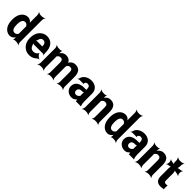

<svg xmlns="http://www.w3.org/2000/svg" viewBox="388 -2378 4005 4005"><g transform="rotate(45 2391.0 -375.0)"><path d="M333 13 336 15C342 8 363 0 375 0H424C448 0 485 14 498 26L500 24C488 11 474 -26 474 -50V-700C474 -724 488 -761 500 -774L498 -776C485 -764 448 -750 424 -750H383C359 -750 324 -764 313 -776L311 -774C321 -761 333 -724 333 -700V-502C333 -489 335 -472 339 -464L343 -465C339 -474 328 -488 320 -497C297 -522 266 -538 224 -538C196 -538 171 -532 146 -519C68 -479 27 -387 27 -268V-258C27 -179 47 -112 81 -66C113 -24 162 10 223 10C269 10 301 -9 325 -37C333 -47 346 -63 349 -73L346 -74C342 -65 341 -46 343 -32C346 -19 340 5 333 13ZM333 -356V-172C333 -170 333 -156 334 -155L337 -159C336 -160 330 -152 329 -150C315 -123 291 -104 254 -104C187 -104 168 -178 168 -258V-268C168 -348 187 -423 255 -423C292 -423 315 -405 329 -377C330 -376 336 -368 337 -369L334 -373C333 -372 333 -358 333 -356Z M787 -538C755 -538 725 -531 699 -518C616 -479 559 -390 559 -265V-246C559 -211 565 -178 577 -147C612 -55 691 10 799 10C868 10 923 -16 964 -57C976 -69 1003 -80 1015 -79L1016 -83C1003 -84 976 -98 965 -111L934 -146C927 -154 923 -169 924 -177L920 -178C919 -170 911 -153 903 -146C880 -120 849 -104 808 -104C753 -104 717 -140 703 -192C700 -206 689 -226 681 -233L680 -229C688 -223 707 -218 721 -218H976C990 -218 1012 -209 1020 -202L1022 -204C1015 -212 1006 -234 1006 -248V-278C1006 -434 929 -538 787 -538ZM867 -326V-320C867 -317 867 -311 869 -310L871 -312C870 -314 864 -314 861 -314H725C711 -314 688 -308 680 -301L682 -297C690 -305 701 -328 705 -344C715 -389 740 -424 786 -424C838 -424 867 -387 867 -326Z M1299 -423C1310 -423 1320 -422 1328 -420C1358 -411 1367 -379 1367 -335V-50C1367 -26 1355 11 1345 24L1346 26C1357 14 1393 0 1417 0H1458C1482 0 1517 14 1528 26L1530 24C1520 11 1508 -26 1508 -50V-357C1507 -358 1507 -365 1506 -366L1505 -362C1506 -362 1509 -367 1509 -368C1522 -400 1544 -423 1582 -423C1632 -423 1650 -396 1650 -336V-50C1650 -26 1638 11 1628 24L1629 26C1640 14 1676 0 1700 0H1742C1766 0 1803 14 1816 26L1818 24C1806 11 1792 -26 1792 -50V-336C1792 -462 1745 -538 1626 -538C1570 -538 1532 -515 1504 -478C1495 -469 1487 -452 1487 -443H1491C1491 -452 1481 -472 1473 -483C1447 -518 1406 -538 1351 -538C1302 -538 1264 -518 1238 -489C1229 -479 1215 -462 1210 -452L1214 -450C1218 -461 1220 -480 1219 -495V-498C1218 -512 1225 -534 1231 -541L1228 -544C1222 -537 1201 -528 1187 -528H1134C1110 -528 1073 -542 1060 -554L1058 -552C1070 -539 1084 -502 1084 -478V-50C1084 -26 1070 11 1058 24L1060 26C1073 14 1110 0 1134 0H1175C1199 0 1234 14 1245 26L1247 24C1237 11 1225 -26 1225 -50V-361C1225 -364 1225 -378 1223 -379L1220 -376C1222 -375 1229 -382 1231 -384C1245 -408 1267 -423 1299 -423Z M2298 -128V-352C2298 -383 2293 -410 2282 -433C2251 -501 2184 -538 2096 -538C2037 -538 1985 -519 1946 -488C1919 -467 1895 -436 1887 -397C1885 -382 1873 -365 1864 -358L1867 -355C1875 -362 1897 -370 1912 -370H2005C2013 -370 2022 -364 2025 -359L2028 -361C2025 -366 2025 -383 2027 -390C2035 -419 2058 -434 2089 -434C2134 -434 2156 -404 2156 -353V-338C2156 -331 2158 -318 2162 -314L2164 -317C2160 -321 2149 -323 2143 -323H2102C1983 -323 1873 -279 1873 -148C1873 -125 1878 -104 1887 -85C1914 -30 1973 10 2048 10C2096 10 2131 -11 2155 -40C2159 -44 2165 -50 2166 -54L2162 -55C2161 -51 2163 -43 2164 -37C2166 -26 2168 -16 2172 -7C2173 -5 2173 1 2172 3L2174 5C2175 3 2179 0 2182 0H2314C2316 0 2319 2 2320 3L2322 1C2321 0 2318 -2 2318 -4C2318 -5 2320 -7 2320 -7L2318 -10C2304 -43 2298 -80 2298 -128ZM2014 -159C2014 -218 2054 -240 2106 -240H2131C2143 -240 2165 -246 2172 -253L2168 -256C2161 -249 2156 -225 2156 -211V-162C2156 -159 2156 -145 2158 -143L2160 -146C2158 -148 2152 -141 2150 -138C2135 -115 2108 -98 2074 -98C2041 -98 2014 -122 2014 -159Z M2615 -423C2665 -423 2686 -397 2686 -337V-50C2686 -26 2674 11 2664 24L2666 26C2677 14 2712 0 2736 0H2777C2801 0 2838 14 2851 26L2853 24C2841 11 2827 -26 2827 -50V-336C2827 -460 2782 -538 2664 -538C2616 -538 2578 -517 2551 -487C2542 -477 2528 -460 2523 -450L2527 -448C2531 -459 2533 -478 2532 -493V-498C2531 -511 2539 -534 2545 -542L2542 -545C2536 -537 2513 -528 2499 -528H2447C2423 -528 2386 -542 2373 -554L2371 -552C2383 -539 2397 -502 2397 -478V-50C2397 -26 2383 11 2371 24L2373 26C2386 14 2423 0 2447 0H2488C2512 0 2548 14 2559 26L2560 24C2550 11 2538 -26 2538 -50V-359C2538 -362 2537 -378 2535 -379L2533 -375C2535 -374 2544 -383 2546 -385C2560 -407 2584 -423 2615 -423Z M3212 13 3215 15C3221 8 3242 0 3254 0H3303C3327 0 3364 14 3377 26L3379 24C3367 11 3353 -26 3353 -50V-700C3353 -724 3367 -761 3379 -774L3377 -776C3364 -764 3327 -750 3303 -750H3262C3238 -750 3203 -764 3192 -776L3190 -774C3200 -761 3212 -724 3212 -700V-502C3212 -489 3214 -472 3218 -464L3222 -465C3218 -474 3207 -488 3199 -497C3176 -522 3145 -538 3103 -538C3075 -538 3050 -532 3025 -519C2947 -479 2906 -387 2906 -268V-258C2906 -179 2926 -112 2960 -66C2992 -24 3041 10 3102 10C3148 10 3180 -9 3204 -37C3212 -47 3225 -63 3228 -73L3225 -74C3221 -65 3220 -46 3222 -32C3225 -19 3219 5 3212 13ZM3212 -356V-172C3212 -170 3212 -156 3213 -155L3216 -159C3215 -160 3209 -152 3208 -150C3194 -123 3170 -104 3133 -104C3066 -104 3047 -178 3047 -258V-268C3047 -348 3066 -423 3134 -423C3171 -423 3194 -405 3208 -377C3209 -376 3215 -368 3216 -369L3213 -373C3212 -372 3212 -358 3212 -356Z M3862 -128V-352C3862 -383 3857 -410 3846 -433C3815 -501 3748 -538 3660 -538C3601 -538 3549 -519 3510 -488C3483 -467 3459 -436 3451 -397C3449 -382 3437 -365 3428 -358L3431 -355C3439 -362 3461 -370 3476 -370H3569C3577 -370 3586 -364 3589 -359L3592 -361C3589 -366 3589 -383 3591 -390C3599 -419 3622 -434 3653 -434C3698 -434 3720 -404 3720 -353V-338C3720 -331 3722 -318 3726 -314L3728 -317C3724 -321 3713 -323 3707 -323H3666C3547 -323 3437 -279 3437 -148C3437 -125 3442 -104 3451 -85C3478 -30 3537 10 3612 10C3660 10 3695 -11 3719 -40C3723 -44 3729 -50 3730 -54L3726 -55C3725 -51 3727 -43 3728 -37C3730 -26 3732 -16 3736 -7C3737 -5 3737 1 3736 3L3738 5C3739 3 3743 0 3746 0H3878C3880 0 3883 2 3884 3L3886 1C3885 0 3882 -2 3882 -4C3882 -5 3884 -7 3884 -7L3882 -10C3868 -43 3862 -80 3862 -128ZM3578 -159C3578 -218 3618 -240 3670 -240H3695C3707 -240 3729 -246 3736 -253L3732 -256C3725 -249 3720 -225 3720 -211V-162C3720 -159 3720 -145 3722 -143L3724 -146C3722 -148 3716 -141 3714 -138C3699 -115 3672 -98 3638 -98C3605 -98 3578 -122 3578 -159Z M4179 -423C4229 -423 4250 -397 4250 -337V-50C4250 -26 4238 11 4228 24L4230 26C4241 14 4276 0 4300 0H4341C4365 0 4402 14 4415 26L4417 24C4405 11 4391 -26 4391 -50V-336C4391 -460 4346 -538 4228 -538C4180 -538 4142 -517 4115 -487C4106 -477 4092 -460 4087 -450L4091 -448C4095 -459 4097 -478 4096 -493V-498C4095 -511 4103 -534 4109 -542L4106 -545C4100 -537 4077 -528 4063 -528H4011C3987 -528 3950 -542 3937 -554L3935 -552C3947 -539 3961 -502 3961 -478V-50C3961 -26 3947 11 3935 24L3937 26C3950 14 3987 0 4011 0H4052C4076 0 4112 14 4123 26L4124 24C4114 11 4102 -26 4102 -50V-359C4102 -362 4101 -378 4099 -379L4097 -375C4099 -374 4108 -383 4110 -385C4124 -407 4148 -423 4179 -423Z M4678 10C4707 10 4730 6 4752 0C4757 -1 4766 1 4769 4L4771 1C4768 -2 4764 -11 4764 -16V-104C4764 -107 4767 -110 4769 -112L4766 -115C4764 -113 4761 -109 4758 -109C4747 -107 4735 -106 4722 -106C4683 -106 4668 -122 4668 -161V-380C4668 -401 4658 -438 4647 -449L4644 -446C4655 -435 4692 -425 4713 -425C4734 -425 4768 -412 4779 -401L4782 -404C4771 -415 4758 -449 4758 -470V-483C4758 -504 4771 -538 4782 -549L4779 -552C4768 -541 4734 -528 4713 -528C4692 -528 4655 -518 4644 -507L4647 -504C4658 -515 4668 -552 4668 -573V-608C4668 -632 4682 -669 4694 -682L4692 -684C4679 -672 4642 -658 4618 -658H4577C4553 -658 4516 -672 4503 -684L4501 -682C4513 -669 4527 -632 4527 -608V-567C4527 -548 4535 -517 4545 -507L4548 -510C4538 -520 4507 -528 4489 -528C4470 -528 4442 -539 4432 -549L4429 -546C4439 -536 4450 -508 4450 -490V-464C4450 -445 4439 -417 4429 -407L4432 -404C4442 -414 4470 -425 4489 -425C4507 -425 4538 -433 4548 -443L4545 -446C4535 -436 4527 -405 4527 -387V-146C4527 -43 4576 10 4678 10Z"/></g></svg>

Font: Asimov
Style: EdgeNar
Weight: 500
Designer: Google
Version: Version 2.000980: 2014